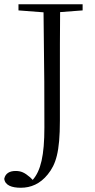

<svg xmlns="http://www.w3.org/2000/svg" viewBox="-30 -745 447 904"><path d="M57 -696 175 -687C179 -399 179 -284 179 -145C179 -13 162 59 124 102L112 90C85 67 69 60 43 60C16 60 -5 71 -10 97C-6 128 26 139 68 139C115 139 159 121 195 76C233 29 252 -28 252 -177V-390C252 -491 252 -590 253 -688L359 -696V-725H57Z"/></svg>

Font: Source Han Serif CN Light
Style: Regular
Weight: 300
Designer: Ryoko NISHIZUKA 西塚涼子 (kana & ideographs); Frank Grießhammer (Latin, Greek & Cyrillic); Wenlong ZHANG 张文龙 (bopomofo); San
Foundry: Adobe
Version: Version 2.003;hotconv 1.1.1;makeotfexe 2.6.0